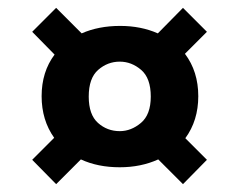

<svg xmlns="http://www.w3.org/2000/svg" viewBox="-20 -543 608 489"><path d="M123 -74 62 -136 118 -192Q86 -237 86 -298Q86 -360 119 -404L62 -462L123 -523L188 -458Q231 -477 286 -477Q339 -477 382 -458L446 -523L507 -462L451 -406Q485 -361 485 -298Q485 -236 452 -191L507 -136L446 -74L383 -137Q339 -117 285 -117Q229 -117 186 -137ZM285 -209Q314 -209 339 -230Q364 -251 364 -297Q364 -344 339.5 -365Q315 -386 285 -386Q254 -386 230 -365Q206 -344 206 -297Q206 -251 229.5 -230Q253 -209 285 -209Z"/></svg>

Font: DM Sans Black
Style: Regular
Weight: 900
Designer: Colophon Foundry, Jonny Pinhorn
Foundry: Colophon Foundry
Version: Version 4.004; ttfautohint (v1.8.4.7-5d5b)